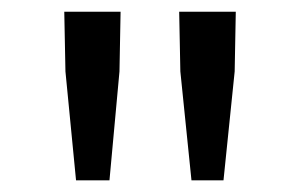

<svg xmlns="http://www.w3.org/2000/svg" viewBox="-20 -791 514 328"><path d="M109.9 -482.9 91.8 -668.9 89.8 -771H186L184.1 -668.9L167 -482.9ZM307.1 -482.9 288.1 -668.9 286.1 -771H382.8L380.9 -668.9L361.8 -482.9Z"/></svg>

Font: Source Han Sans CN
Style: Regular
Weight: 400
Designer: Ryoko NISHIZUKA  (kana, bopomofo & ideographs); Paul D. Hunt (Latin, Greek & Cyrillic); Sandoll Communications , Soo-you
Foundry: Adobe
Version: Version 2.004;hotconv 1.0.118;makeotfexe 2.5.65603